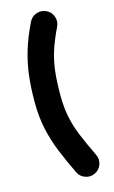

<svg xmlns="http://www.w3.org/2000/svg" viewBox="-128 -804 558 940"><g transform="rotate(-15 150.5 -334.0)"><path d="M209 -748Q233.4 -736.8 242.2 -710.9Q251 -685.1 239.3 -661.1Q210 -600.6 194.6 -551.5Q179.2 -502.4 173.6 -451.4Q168 -400.4 168 -333Q168 -270 178.5 -220.2Q189 -170.4 209.7 -120.4Q230.5 -70.3 261.7 -5.9Q273.4 18.1 264.6 43.7Q255.9 69.3 231.4 81.1Q207.5 92.8 181.9 83.7Q156.2 74.7 145 50.8Q113.8 -13.7 89.6 -72.5Q65.4 -131.3 51.5 -194.1Q37.6 -256.8 37.6 -333Q37.6 -405.3 44.9 -467Q52.2 -528.8 70.6 -589.4Q88.9 -649.9 122.1 -717.8Q133.8 -742.2 159.4 -751Q185.1 -759.8 209 -748Z"/></g></svg>

Font: Mikhak Bold
Style: Regular
Weight: 700
Designer: Amin Abedi
Version: Version 3.3